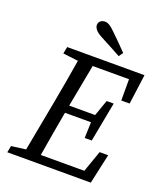

<svg xmlns="http://www.w3.org/2000/svg" viewBox="-158 -977 908 1078"><g transform="rotate(20 296.0 -438.5)"><path d="M122 -629 130 -670H592L568 -492H518V-619H301L253 -365H408L442 -461H484L439 -224H397L400 -319H245L243 -310Q231 -246 220 -180.5Q209 -115 198 -50H458L503 -178H554L515 0H16L24 -40L110 -51L168 -360Q192 -489 213 -618ZM437 -746 419 -721Q388 -738 356.5 -755Q325 -772 294 -788Q266 -803 255 -817Q244 -831 244 -844Q244 -859 255 -868Q266 -877 282 -877Q295 -877 309 -868.5Q323 -860 344 -839Q392 -793 437 -746Z"/></g></svg>

Font: Source Serif Pro
Style: Italic
Weight: 400
Italic angle: -12°
Designer: Frank Grießhammer
Foundry: Adobe Systems Incorporated
Version: Version 3.001;hotconv 1.0.111;makeotfexe 2.5.65597